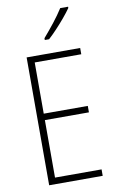

<svg xmlns="http://www.w3.org/2000/svg" viewBox="-102 -1003 640 1056"><g transform="rotate(-10 217.5 -474.5)"><path d="M383 0H84V-714H383V-679H123V-393H369V-357H123V-36H383ZM357 -942Q341 -919 317.5 -891Q294 -863 269 -836.5Q244 -810 223 -791H199V-801Q231 -838 260.5 -875.5Q290 -913 313 -949H357Z"/></g></svg>

Font: Noto Sans Lao Condensed ExtraLight
Style: Regular
Weight: 200
Width: 3
Designer: Monotype Design Team
Foundry: Monotype Imaging Inc.
Version: Version 2.003; ttfautohint (v1.8.4.7-5d5b)